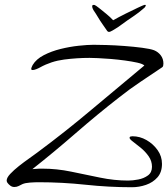

<svg xmlns="http://www.w3.org/2000/svg" viewBox="-20 -792 706 806"><path d="M585 -771Q592 -773 592 -769Q592 -767 590 -764.5Q588 -762 587 -760Q562 -738 538.5 -722.5Q515 -707 492 -690Q486 -685 474.5 -677.5Q463 -670 452.5 -664Q442 -658 438 -658Q432 -658 428 -665L412 -688Q400 -705 391.5 -719.5Q383 -734 372 -750Q367 -758 367 -767Q367 -770 370.5 -771Q374 -772 377 -771Q381 -770 395 -759Q409 -748 426 -734Q443 -720 455 -707Q478 -720 507 -734.5Q536 -749 558.5 -759.5Q581 -770 585 -771ZM534 -6Q437 -6 339 -16.5Q241 -27 142 -27Q126 -27 105.5 -25.5Q85 -24 74 -19Q66 -15 58 -11Q50 -7 40 -7Q31 -7 23.5 -12.5Q16 -18 11 -25Q8 -30 8 -34Q8 -46 23 -62Q38 -78 59.5 -95Q81 -112 102.5 -127Q124 -142 137 -152Q253 -238 364 -331.5Q475 -425 586 -517Q579 -524 556.5 -529Q534 -534 504.5 -538Q475 -542 445 -544.5Q415 -547 391 -548Q367 -549 356 -549Q303 -549 249 -542Q195 -535 148 -509Q141 -505 132 -501.5Q123 -498 117 -498Q111 -498 111 -503Q111 -507 117 -519Q132 -544 164 -560.5Q196 -577 234.5 -586.5Q273 -596 310.5 -600Q348 -604 373 -604Q392 -604 427 -603Q462 -602 502 -599Q542 -596 576.5 -591.5Q611 -587 627 -581Q644 -574 655 -559.5Q666 -545 666 -525Q666 -521 665 -516Q664 -511 660 -509Q614 -478 569 -448Q524 -418 480 -383Q390 -313 298 -233Q206 -153 116 -82L129 -83Q137 -84 144.5 -84Q152 -84 159 -84Q218 -84 278.5 -71.5Q339 -59 399.5 -46.5Q460 -34 518 -34Q537 -34 560.5 -38.5Q584 -43 601 -55.5Q618 -68 618 -92Q618 -116 604 -136Q590 -156 571 -171.5Q552 -187 538 -197.5Q524 -208 524 -213Q524 -218 528.5 -219Q533 -220 536 -220Q567 -220 595 -204Q623 -188 641.5 -162Q660 -136 660 -104Q660 -69 641 -47.5Q622 -26 593 -16Q564 -6 534 -6Z"/></svg>

Font: Hurricane
Style: Regular
Weight: 400
Designer: Robert E. Leuschke
Foundry: Robert E. Leuschke
Version: Version 1.010; ttfautohint (v1.8.3)